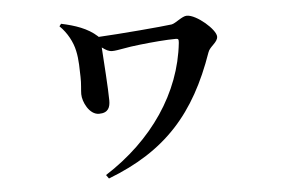

<svg xmlns="http://www.w3.org/2000/svg" viewBox="-46 -603 1092 729"><g transform="rotate(-5 500.0 -238.5)"><path d="M346 -480C311 -512 263 -528 211 -539L204 -530C233 -502 252 -465 259 -432C267 -397 266 -358 267 -332C268 -306 264 -282 264 -266C264 -237 288 -186 325 -186C361 -186 368 -208 368 -233C368 -276 360 -389 357 -436C372 -425 382 -419 396 -419C417 -419 452 -429 503 -434C547 -439 604 -444 640 -444C650 -444 651 -441 650 -428C630 -239 513 -68 331 48L341 62C563 -23 680 -156 759 -382C766 -404 797 -417 797 -439C797 -466 726 -528 689 -528C671 -528 645 -503 629 -500C592 -495 429 -481 349 -477Z"/></g></svg>

Font: Noto Serif CJK JP
Style: Bold
Weight: 700
Designer: Ryoko NISHIZUKA 西塚涼子 (kana & ideographs); Frank Grießhammer (Latin, Greek & Cyrillic); Wenlong ZHANG 张文龙 (bopomofo); San
Foundry: Adobe Systems Incorporated
Version: Version 1.000;PS 1;hotconv 16.6.53;makeotf.lib2.5.65590